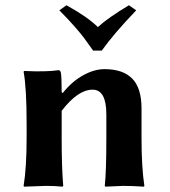

<svg xmlns="http://www.w3.org/2000/svg" viewBox="-20 -699 640 722"><path d="M203.1 -660.2 230 -679.2Q308.1 -636.2 348.1 -597.2Q386.2 -632.3 464.8 -679.2L492.2 -660.2Q406.2 -570.3 362.8 -508.8H330.1Q305.2 -543.9 295.2 -557.4Q285.2 -570.8 261.7 -597.9Q238.3 -625 203.1 -660.2ZM512.2 -180.2Q512.2 -70.3 522.9 0L521 2.9Q477.1 0 442.9 0L376 2.9L374 0Q379.9 -53.2 379.9 -180.2V-269Q379.9 -361.8 328.1 -361.8Q272.9 -361.8 211.9 -282.2V-180.2Q211.9 -68.4 217.8 0L214.8 2.9Q187 0 152.8 0L70.8 2.9L68.8 0Q80.1 -68.8 80.1 -180.2V-234.9Q80.1 -367.7 68.8 -429.2L70.8 -432.1Q155.8 -428.2 200.2 -435.1Q207 -435.1 209 -424.8Q211.9 -409.2 211.9 -352.1L215.8 -349.1Q250 -392.1 292 -415.5Q334 -439 373 -439Q441.9 -439 477.1 -403.6Q512.2 -368.2 512.2 -291Z"/></svg>

Font: Linux Biolinum
Style: Bold
Weight: 700
Designer: Philipp H. Poll
Foundry: Philipp H. Poll
Version: Version 1.3.2 ; ttfautohint (v0.9)